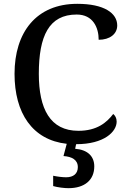

<svg xmlns="http://www.w3.org/2000/svg" viewBox="-20 -744 669 1004"><path d="M338 240C423 240 473 197 473 126C473 73 438 39 373 34L378 10C526 10 590 -56 590 -108C590 -127 582 -140 572 -148C538 -103 487 -60 390 -60C242 -60 183 -175 183 -358C183 -556 236 -668 381 -668C467 -668 496 -599 496 -536C554 -536 593 -566 593 -611C593 -675 525 -724 384 -724C169 -724 56 -574 56 -358C56 -153 149 -12 329 8L312 72C355 75 387 91 387 130C387 164 364 183 326 183C308 183 282 180 258 175V229C282 236 317 240 338 240Z"/></svg>

Font: Noto Serif Medium
Style: Regular
Weight: 500
Designer: Monotype Design Team
Foundry: Monotype Imaging Inc.
Version: Version 2.013